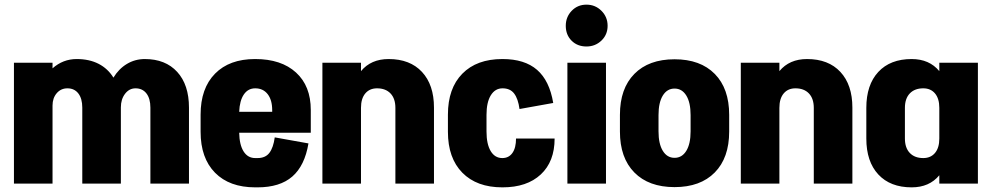

<svg xmlns="http://www.w3.org/2000/svg" viewBox="-20 -790 4257 826"><path d="M793 -327V0H627V-327Q627 -366 610 -388Q593 -410 563 -410Q536 -410 518 -386.5Q500 -363 500 -328V-327V0H334V-327Q334 -366 317 -388Q300 -410 270 -410Q242 -410 224 -389Q206 -368 206 -336V0H40V-520H206V-496Q251 -536 310 -536Q364 -536 404 -515.5Q444 -495 468 -456Q491 -494 526 -515Q561 -536 603 -536Q692 -536 742.5 -480.5Q793 -425 793 -327Z M1317 -219H1009Q1010 -167 1028 -138.5Q1046 -110 1078 -110H1088Q1122 -110 1139 -132.5Q1156 -155 1162 -199L1307 -173Q1291 -77 1237.5 -30.5Q1184 16 1088 16H1078Q967 16 905 -47Q843 -110 843 -223V-297Q843 -410 905 -473Q967 -536 1077 -536H1078Q1190 -536 1253.5 -478Q1317 -420 1317 -317ZM1151 -309V-316Q1151 -360 1131.5 -385Q1112 -410 1078 -410Q1047 -410 1029 -383.5Q1011 -357 1009 -309Z M1847 0H1681V-326Q1681 -366 1660 -388Q1639 -410 1602 -410Q1570 -410 1551.5 -388Q1533 -366 1533 -326V0H1367V-520H1533V-484Q1576 -536 1652 -536Q1744 -536 1795.5 -480.5Q1847 -425 1847 -327Z M2366 -194Q2366 -95 2306.5 -39.5Q2247 16 2142 16H2141Q2031 16 1969 -47Q1907 -110 1907 -223V-297Q1907 -410 1969 -473Q2031 -536 2141 -536H2142Q2237 -536 2290.5 -489.5Q2344 -443 2360 -347L2215 -321Q2209 -365 2192 -387.5Q2175 -410 2142 -410Q2110 -410 2091.5 -380Q2073 -350 2073 -296V-224Q2073 -170 2091 -140Q2109 -110 2141 -110Q2169 -110 2184.5 -132Q2200 -154 2200 -194Z M2587 0H2421V-520H2587ZM2414 -679Q2414 -717 2439.5 -743.5Q2465 -770 2503 -770Q2541 -770 2567.5 -743.5Q2594 -717 2594 -679Q2594 -641 2567.5 -615.5Q2541 -590 2503 -590Q2464 -590 2439 -615Q2414 -640 2414 -679Z M3117 -224Q3117 -111 3055 -48Q2993 15 2882 15Q2771 15 2709 -48Q2647 -111 2647 -224V-296Q2647 -409 2709 -472Q2771 -535 2882 -535Q2993 -535 3055 -472Q3117 -409 3117 -296ZM2951 -295Q2951 -349 2932.5 -379Q2914 -409 2882 -409Q2850 -409 2831.5 -379Q2813 -349 2813 -295V-225Q2813 -171 2831.5 -141Q2850 -111 2882 -111Q2914 -111 2932.5 -141Q2951 -171 2951 -225Z M3647 0H3481V-326Q3481 -366 3460 -388Q3439 -410 3402 -410Q3370 -410 3351.5 -388Q3333 -366 3333 -326V0H3167V-520H3333V-484Q3376 -536 3452 -536Q3544 -536 3595.5 -480.5Q3647 -425 3647 -327Z M4021 -520H4187V0H4021V-36Q3978 16 3902 16Q3810 16 3758.5 -39.5Q3707 -95 3707 -194V-326Q3707 -425 3758.5 -480.5Q3810 -536 3902 -536Q3978 -536 4021 -484ZM4021 -194V-326Q4021 -366 4002.5 -388Q3984 -410 3952 -410Q3915 -410 3894 -388Q3873 -366 3873 -326V-194Q3873 -154 3894 -132Q3915 -110 3952 -110Q3984 -110 4002.5 -132Q4021 -154 4021 -194Z"/></svg>

Font: Akshar
Style: Bold
Weight: 700
Designer: Tall Chai
Foundry: Tall Chai
Version: Version 1.000